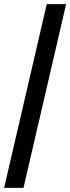

<svg xmlns="http://www.w3.org/2000/svg" viewBox="-33 -744 341 932"><path d="M288 -724 81 168H-13L194 -724Z"/></svg>

Font: Kantumruy Pro Medium
Style: Italic
Weight: 500
Italic angle: -13°
Designer: Sovichet Tep
Foundry: Sovichet Tep
Version: Version 1.002